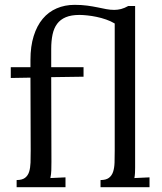

<svg xmlns="http://www.w3.org/2000/svg" viewBox="-20 -780 677 800"><path d="M543 -81.5Q543 -70.3 542.5 -59.8Q542 -49.3 540 -38.1L603 -41V0H398.9V-29.8Q421.4 -29.8 433.6 -38.8Q445.8 -47.9 451.2 -64Q456.5 -80.1 457.3 -102.5Q458 -125 458 -151.9V-682.1Q441.9 -691.9 422.1 -698.7Q402.3 -705.6 382.3 -709.7Q362.3 -713.9 343.5 -715.8Q324.7 -717.8 311 -717.8Q276.9 -717.8 254.2 -708.3Q231.4 -698.7 218 -680.7Q204.6 -662.6 199 -636.2Q193.4 -609.9 193.4 -576.2V-500H328.1V-460.4L193.4 -458.5L194.3 -106Q194.3 -85.9 193.8 -70.6Q193.4 -55.2 189.9 -38.1L252.9 -41V0H49.3V-29.8Q71.8 -29.8 84 -38.8Q96.2 -47.9 101.3 -64Q106.4 -80.1 107.2 -102.5Q107.9 -125 107.9 -151.9L106.9 -456.5L24.9 -455.1V-500H106.9V-530.8Q106.9 -586.9 120.4 -629.9Q133.8 -672.9 158 -701.7Q182.1 -730.5 216.1 -745.1Q250 -759.8 291 -759.8Q320.3 -759.8 343.5 -756.6Q366.7 -753.4 386.5 -749.3Q406.2 -745.1 423.1 -741.9Q439.9 -738.8 456.1 -738.8Q470.2 -738.8 484.4 -742.4Q498.5 -746.1 514.2 -754.9H543Z"/></svg>

Font: DimaThulth2
Style: Regular
Weight: 400
Designer: R.Balvardi
Foundry: R.Balvardi (R.Balvardi@gmail.com)
Version: Version 1.00;November 13, 2018;FontCreator 11.5.0.2427 64-bi